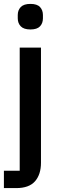

<svg xmlns="http://www.w3.org/2000/svg" viewBox="-23 -764 308 984"><path d="M78 -520H187V70Q187 130 156.5 165Q126 200 60 200H-3V111H78ZM133 -613Q99 -613 83.5 -629Q68 -645 68 -670V-687Q68 -712 83.5 -728Q99 -744 133 -744Q167 -744 182 -728Q197 -712 197 -687V-670Q197 -645 182 -629Q167 -613 133 -613Z"/></svg>

Font: IBM Plex Arabic Medium
Style: Regular
Weight: 500
Designer: Mike Abbink, Paul van der Laan, Pieter van Rosmalen, Wael Morcos, Khajak Apelian
Foundry: Bold Monday
Version: Version 1.0